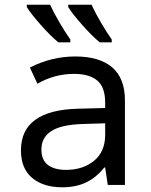

<svg xmlns="http://www.w3.org/2000/svg" viewBox="-20 -786 640 816"><path d="M69 -147Q69 -318 312 -324L427 -327V-349Q427 -416 393 -444Q359 -472 295 -472Q211 -472 139 -430L107 -499Q199 -546 300 -546Q403 -546 457 -499.5Q511 -453 511 -359V0H438L427 -74H423Q390 -32 346.5 -11Q303 10 245 10Q164 10 116.5 -30Q69 -70 69 -147ZM427 -214V-262L331 -259Q239 -256 197.5 -228.5Q156 -201 156 -151Q156 -106 183.5 -85Q211 -64 261 -64Q332 -64 379.5 -102.5Q427 -141 427 -214ZM94 -756V-766H193Q209 -731 234 -688.5Q259 -646 279 -618V-606H228Q196 -632 153.5 -680Q111 -728 94 -756ZM270 -756V-766H369Q385 -731 410 -688.5Q435 -646 455 -618V-606H404Q372 -632 329.5 -680Q287 -728 270 -756Z"/></svg>

Font: Noto Sans Mono UI
Style: Regular
Weight: 400
Monospace: yes
Designer: Monotype Design team
Foundry: Monotype Imaging Inc.
Version: Version 1.000